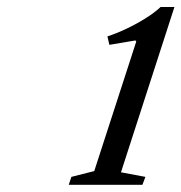

<svg xmlns="http://www.w3.org/2000/svg" viewBox="-20 -937 516 546"><path d="M175.5 -411.5 183 -434 248 -450.5 367.5 -819 365 -822 291 -809.5 285.5 -833.5Q310.5 -841.5 340 -855.5Q369.5 -869.5 395.5 -886Q421.5 -902.5 436.5 -917H476L324 -447L393.5 -434L385 -411.5Z"/></svg>

Font: Libre Caslon Condensed
Style: Italic
Weight: 400
Italic angle: -22.583°
Designer: Pablo Impallari, Rodrigo Fuenzalida, Katja Schimmel, Ertekin Erdin
Foundry: Pablo Impallari, Rodrigo Fuenzalida
Version: Version 2.000;gftools[0.9.33]